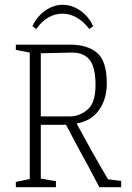

<svg xmlns="http://www.w3.org/2000/svg" viewBox="-20 -780 549 800"><path d="M46 -22 104 -34V-561L46 -572V-594H271Q345 -594 385 -559.5Q425 -525 425 -432Q425 -367 392.5 -321.5Q360 -276 301 -266V-262Q369 -136 430 -33L485 -26V0H394L341 -100Q317 -142 255 -260H150V-36L213 -25V0H46ZM272 -295Q311 -295 344.5 -323Q378 -351 378 -426Q378 -499 354 -530Q330 -561 279 -561L150 -558V-295ZM115 -671Q133 -710 167.5 -735Q202 -760 241 -760Q280 -760 315 -735.5Q350 -711 368 -671L352 -659Q329 -690 300 -706.5Q271 -723 241 -723Q176 -723 131 -659Z"/></svg>

Font: Grenze ExtraLight
Style: Regular
Weight: 275
Designer: Renata Polastri
Foundry: Omnibus-Type
Version: Version 1.002; ttfautohint (v1.8)